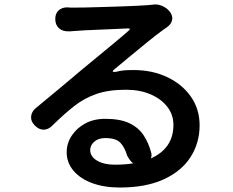

<svg xmlns="http://www.w3.org/2000/svg" viewBox="-20 -784 1040 858"><path d="M575 -54Q567 -60 560.5 -69Q554 -78 548 -89Q538 -124 518.5 -145.5Q499 -167 450 -167Q420 -167 401.5 -151Q383 -135 383 -114Q383 -84 414 -66Q445 -48 494 -48Q538 -48 575 -54ZM227 -697Q226 -723 242 -737.5Q258 -752 283 -751Q288 -751 289 -750.5Q290 -750 293.5 -750Q297 -750 310 -750Q326 -750 359 -750.5Q392 -751 433 -752.5Q474 -754 515 -755Q556 -756 589.5 -758Q623 -760 640 -761L661 -763Q683 -767 705 -757.5Q727 -748 740 -730Q753 -712 749 -694Q745 -676 727 -663Q724 -661 717.5 -656.5Q711 -652 703 -646Q677 -627 640.5 -597.5Q604 -568 565 -535.5Q526 -503 492 -475Q473 -460 498 -463Q517 -468 533.5 -469.5Q550 -471 577 -471Q661 -471 728 -439Q795 -407 833.5 -351.5Q872 -296 872 -224Q872 -145 831.5 -82Q791 -19 711.5 17.5Q632 54 515 54Q446 54 392.5 34.5Q339 15 308.5 -21Q278 -57 278 -104Q278 -143 300 -177Q322 -211 360.5 -232Q399 -253 450 -253Q518 -253 559 -233Q600 -213 622 -179Q644 -145 655 -104Q660 -89 654 -76Q755 -121 755 -226Q755 -272 727 -307.5Q699 -343 651.5 -363Q604 -383 543 -383Q465 -383 410.5 -364Q356 -345 311 -309.5Q266 -274 215 -224Q197 -205 175.5 -204.5Q154 -204 135 -224Q117 -242 119 -263.5Q121 -285 140 -301Q194 -345 250.5 -392.5Q307 -440 351 -477Q379 -500 416.5 -531Q454 -562 491.5 -593Q529 -624 555 -647Q567 -657 551 -657Q529 -656 495.5 -654.5Q462 -653 426 -651.5Q390 -650 358 -648.5Q326 -647 306 -645Q296 -644 293 -644Q290 -644 287 -644Q261 -643 244.5 -657Q228 -671 227 -697Z"/></svg>

Font: Chiron GoRound TC SB
Style: Regular
Weight: 500
Designer: Ryoko NISHIZUKA 西塚涼子 (kana, bopomofo & ideographs); Paul D. Hunt (Latin, Greek & Cyrillic); Sandoll Communications 산돌커뮤니
Foundry: Adobe
Version: Version 1.000;hotconv 1.1.1;makeotfexe 2.6.0